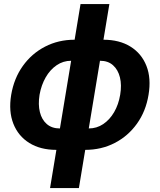

<svg xmlns="http://www.w3.org/2000/svg" viewBox="-20 -748 809 972"><path d="M265.1 10.7Q184.6 10.7 128.4 -24.2Q72.3 -59.1 47.6 -121.8Q22.9 -184.6 36.6 -267.6Q50.8 -351.6 95.7 -414.3Q140.6 -477.1 208.3 -512Q275.9 -546.9 357.4 -546.9H503.4Q584.5 -546.9 640.6 -512Q696.8 -477.1 721.4 -414.3Q746.1 -351.6 731.9 -267.6Q718.3 -184.6 673.3 -121.8Q628.4 -59.1 560.8 -24.2Q493.2 10.7 411.1 10.7ZM283.2 -97.7H429.2Q469.7 -97.7 502.7 -119.9Q535.6 -142.1 557.9 -180.4Q580.1 -218.8 588.4 -268.1Q596.7 -317.4 587.2 -356.2Q577.6 -395 552.2 -417.7Q526.9 -440.4 486.3 -440.4H340.3Q299.8 -440.4 266.6 -417.7Q233.4 -395 211.2 -356.2Q189 -317.4 180.2 -268.1Q172.4 -218.8 181.9 -180.4Q191.4 -142.1 217 -119.9Q242.7 -97.7 283.2 -97.7ZM233.4 204.1 387.7 -727.5H533.7L379.4 204.1Z"/></svg>

Font: Inter 18pt
Style: Bold Italic
Weight: 700
Italic angle: -9.3988°
Designer: Rasmus Andersson
Foundry: rsms
Version: Version 4.001;git-66647c0bb